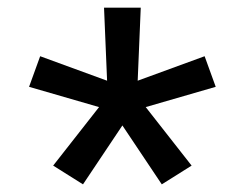

<svg xmlns="http://www.w3.org/2000/svg" viewBox="-20 -763 640 502"><path d="M197 -281 119 -330 239 -483 56 -536 85 -616 260 -552 252 -743H348L340 -552L515 -616L544 -536L361 -483L481 -330L403 -281L300 -435Z"/></svg>

Font: Iosevka HT Medium Extended
Style: Regular
Weight: 500
Width: 7
Monospace: yes
Designer: Belleve Invis
Foundry: Belleve Invis
Version: Version 32.3.0; ttfautohint (v1.8.4)